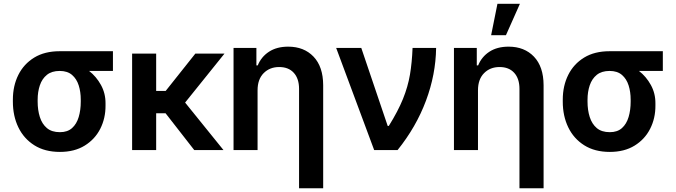

<svg xmlns="http://www.w3.org/2000/svg" viewBox="-20 -802 3611 1026"><path d="M48.8 -258.8V-269.5Q48.8 -343.3 78.1 -401.9Q107.4 -460.4 163.1 -494.4Q218.8 -528.3 298.8 -528.3H583.5V-422.9H456.1Q494.6 -393.1 519.5 -347.9Q544.4 -302.7 543.9 -249V-238.3Q544.4 -170.4 515.9 -114Q487.3 -57.6 432.6 -23.9Q377.9 9.8 300.3 9.8Q219.7 9.8 163.6 -25.6Q107.4 -61 78.1 -121.6Q48.8 -182.1 48.8 -258.8ZM181.2 -269.5V-258.8Q181.2 -213.9 192.9 -176.8Q204.6 -139.6 230.5 -117.7Q256.3 -95.7 300.3 -95.7Q340.8 -95.7 365.2 -117.7Q389.6 -139.6 400.6 -176.8Q411.6 -213.9 411.6 -258.8V-269.5Q411.6 -311 400.6 -345.7Q389.6 -380.4 365 -401.6Q340.3 -422.9 299.3 -422.9H298.8Q256.3 -422.9 230.5 -401.9Q204.6 -380.9 192.9 -345.9Q181.2 -311 181.2 -269.5Z M814.5 -515.6V-315.9H865.2L1023.9 -515.6H1179.7L969.2 -253.9L1174.3 0H1018.1L864.7 -196.8H814.5V0H686V-515.6Z M1356.4 -319.3V0H1228V-545.9H1350.1V-452.6H1357.4Q1376 -498.5 1417.5 -525.6Q1459 -552.7 1520 -552.7Q1604.5 -552.7 1655.5 -499.3Q1706.5 -445.8 1707 -347.2V204.1H1578.1V-327.1Q1578.1 -381.8 1550 -412.8Q1522 -443.8 1471.7 -443.8Q1421.4 -443.8 1388.9 -411.1Q1356.4 -378.4 1356.4 -319.3Z M1979.5 0 1776.4 -545.9H1910.6L2051.8 -128.9H2057.6Q2106.9 -208 2133.3 -273.2Q2159.7 -338.4 2170.7 -403.1Q2181.6 -467.8 2184.6 -545.9H2310.5Q2308.6 -403.8 2256.3 -263.9Q2204.1 -124 2104.5 0Z M2534.2 -319.3V0H2405.8V-545.9H2527.8V-452.6H2535.2Q2553.7 -498.5 2595.2 -525.6Q2636.7 -552.7 2697.8 -552.7Q2782.2 -552.7 2833.3 -499.3Q2884.3 -445.8 2884.8 -347.2V204.1H2755.9V-327.1Q2755.9 -381.8 2727.8 -412.8Q2699.7 -443.8 2649.4 -443.8Q2599.1 -443.8 2566.7 -411.1Q2534.2 -378.4 2534.2 -319.3ZM2604.5 -613.8 2638.2 -781.7H2758.3L2683.6 -613.8Z M2987.3 -258.8V-269.5Q2987.3 -343.3 3016.6 -401.9Q3045.9 -460.4 3101.6 -494.4Q3157.2 -528.3 3237.3 -528.3H3522V-422.9H3394.5Q3433.1 -393.1 3458 -347.9Q3482.9 -302.7 3482.4 -249V-238.3Q3482.9 -170.4 3454.3 -114Q3425.8 -57.6 3371.1 -23.9Q3316.4 9.8 3238.8 9.8Q3158.2 9.8 3102.1 -25.6Q3045.9 -61 3016.6 -121.6Q2987.3 -182.1 2987.3 -258.8ZM3119.6 -269.5V-258.8Q3119.6 -213.9 3131.3 -176.8Q3143.1 -139.6 3168.9 -117.7Q3194.8 -95.7 3238.8 -95.7Q3279.3 -95.7 3303.7 -117.7Q3328.1 -139.6 3339.1 -176.8Q3350.1 -213.9 3350.1 -258.8V-269.5Q3350.1 -311 3339.1 -345.7Q3328.1 -380.4 3303.5 -401.6Q3278.8 -422.9 3237.8 -422.9H3237.3Q3194.8 -422.9 3168.9 -401.9Q3143.1 -380.9 3131.3 -345.9Q3119.6 -311 3119.6 -269.5Z"/></svg>

Font: Inter Display Semi Bold
Style: Regular
Weight: 600
Designer: Rasmus Andersson
Foundry: rsms
Version: Version 4.000;git-37864ae